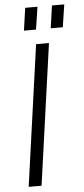

<svg xmlns="http://www.w3.org/2000/svg" viewBox="-60 -917 416 950"><g transform="rotate(-5 148.5 -442.0)"><path d="M205 -700 107 0H43L141 -700ZM164 -884 147 -772H87L103 -884ZM297 -884 280 -772H220L236 -884Z"/></g></svg>

Font: Pathway Extreme SemiCondensed ExtraLight
Style: Italic
Weight: 250
Width: 4
Italic angle: -8°
Version: Version 1.001;gftools[0.9.26]